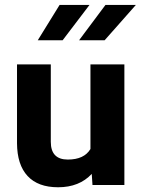

<svg xmlns="http://www.w3.org/2000/svg" viewBox="-20 -770 590 799"><path d="M364.7 -2.9 361.8 -46.4Q310.1 9.3 221.7 9.3Q138.2 9.3 94.7 -37.6Q51.3 -84.5 50.8 -173.8V-498.5V-502H53.7H188H191.4V-498.5V-179.7Q191.4 -106 262.2 -106Q330.1 -106 356.4 -149.9V-498.5V-502H359.4H494.1H497.6V-498.5V-3.4V0H494.1H368.2H364.7ZM228 -749.5H352.5L240.7 -602.5H137.2ZM418.9 -749.5H545.4L415.5 -602.5H309.1Z"/></svg>

Font: MAUL Bold
Style: Bold
Weight: 700
Designer: MAUL
Version: Version 1.0; 2020; ttfautohint (v1.8.3)